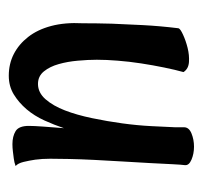

<svg xmlns="http://www.w3.org/2000/svg" viewBox="-32 -392 436 411"><g transform="rotate(90 185.5 -187.0)"><path d="M252.9 -363.3Q252.9 -374 266.1 -379.4Q279.3 -384.8 294.4 -384.8Q309.6 -384.8 322.3 -379.4Q335 -374 334 -365.2Q333 -358.4 332 -338.4Q331.1 -318.4 329.6 -291Q328.1 -263.7 326.2 -232.4Q324.2 -201.2 322.8 -171.4Q321.3 -141.6 320.8 -116.2Q320.3 -90.8 320.3 -77.1Q320.3 -59.6 322.3 -44.9Q324.2 -32.2 327.1 -20Q330.1 -7.8 335.9 -2.9Q328.1 0 319.8 1Q311.5 2 304.7 2.9Q296.9 3.9 289.1 3.9Q272.5 3.9 261.2 -2.9Q250 -9.8 250 -31.2Q250 -42 251.5 -62.5Q252.9 -83 254.9 -106.4Q248 -85.9 238.3 -64.5Q228.5 -43 214.4 -26.4Q200.2 -9.8 182.6 1Q165 11.7 142.6 11.7Q117.2 11.7 96.2 1Q75.2 -9.8 59.6 -29.8Q43.9 -49.8 36.1 -79.1Q28.3 -108.4 30.3 -146.5Q30.3 -175.8 31.2 -209Q32.2 -237.3 34.2 -274.4Q36.1 -311.5 41 -351.6Q42 -355.5 54.7 -361.3Q67.4 -367.2 83 -371.1Q98.6 -375 113.3 -374Q127.9 -373 134.8 -362.3Q129.9 -344.7 125 -320.8Q120.1 -296.9 116.2 -271.5Q112.3 -246.1 110.4 -221.7Q108.4 -197.3 108.4 -176.8Q108.4 -158.2 110.4 -136.2Q112.3 -114.3 117.7 -95.2Q123 -76.2 133.3 -63.5Q143.6 -50.8 160.2 -50.8Q178.7 -50.8 192.9 -66.9Q207 -83 216.8 -108.4Q226.6 -133.8 233.4 -166.5Q240.2 -199.2 244.6 -231.4Q249 -263.7 250.5 -293.5Q252 -323.2 252.9 -343.8V-363.3Z"/></g></svg>

Font: Rancho
Style: Regular
Weight: 400
Designer: Font Diner, Inc
Foundry: Font Diner, Inc
Version: Version 1.000